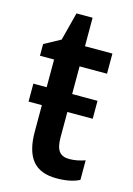

<svg xmlns="http://www.w3.org/2000/svg" viewBox="-106 -716 543 782"><g transform="rotate(15 166.0 -325.0)"><path d="M211.4 9.8Q142.6 9.8 110.1 -30Q77.6 -69.8 77.6 -150.9V-262.7H21.5V-338.4H77.6V-455.1H18.1V-504.4L86.4 -541.5L117.2 -660.2H185.1V-540H300.8V-455.1H185.1V-338.4H292V-262.7H185.1V-155.3Q185.1 -114.7 198.7 -97.2Q212.4 -79.6 241.2 -79.6Q258.3 -79.6 274.7 -82.8Q291 -85.9 308.1 -91.8V-9.3Q271 9.8 211.4 9.8Z"/></g></svg>

Font: Open Sans
Style: Regular
Weight: 600
Width: 3
Foundry: Ascender Corporation
Version: Version 1.000